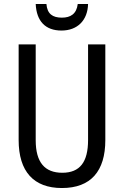

<svg xmlns="http://www.w3.org/2000/svg" viewBox="-20 -938 625 968"><path d="M424 -918H372C366 -868 336 -849 292 -849C245 -849 218 -868 214 -918H160C164 -831 209 -784 290 -784C371 -784 422 -836 424 -918ZM511 -232V-714H424V-232C424 -121 383 -67 294 -67C206 -67 160 -119 160 -231V-714H74V-232C74 -73 150 10 292 10C438 10 511 -75 511 -232Z"/></svg>

Font: Noto Sans Sinhala Condensed
Style: Regular
Weight: 400
Width: 3
Designer: Jelle Bosma - Monotype Design Team
Foundry: Monotype Imaging Inc.
Version: Version 2.006